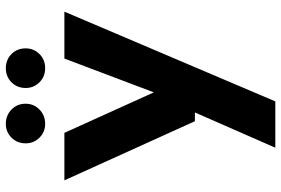

<svg xmlns="http://www.w3.org/2000/svg" viewBox="-173 -572 965 659"><g transform="rotate(-90 309.5 -242.5)"><path d="M132 220 253 -56H223L20 -504H183L322 -197L438 -504H599L291 220ZM214 -570Q186 -570 166.5 -589.5Q147 -609 147 -637Q147 -666 166.5 -685.5Q186 -705 214 -705Q243 -705 263 -685.5Q283 -666 283 -637Q283 -609 263 -589.5Q243 -570 214 -570ZM405 -570Q376 -570 356.5 -589.5Q337 -609 337 -637Q337 -666 356.5 -685.5Q376 -705 405 -705Q434 -705 453.5 -685.5Q473 -666 473 -637Q473 -609 453.5 -589.5Q434 -570 405 -570Z"/></g></svg>

Font: DM Sans Black
Style: Regular
Weight: 900
Designer: Colophon Foundry, Jonny Pinhorn
Foundry: Colophon Foundry
Version: Version 4.004; ttfautohint (v1.8.4.7-5d5b)